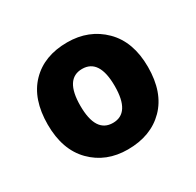

<svg xmlns="http://www.w3.org/2000/svg" viewBox="-91 -822 572 561"><g transform="rotate(-30 194.5 -542.0)"><path d="M364 -542Q364 -456 317.5 -409Q271 -362 193 -362Q120 -362 73 -409.5Q26 -457 26 -542Q26 -628 71.5 -675Q117 -722 195 -722Q268 -722 316 -674.5Q364 -627 364 -542ZM136 -542Q136 -451 194 -451Q252 -451 252 -542Q252 -633 194 -633Q136 -633 136 -542Z"/></g></svg>

Font: Noto Sans Khmer UI ExtraBold
Style: Regular
Weight: 800
Designer: Danh Hong and the Monotype Design Team
Foundry: Monotype Imaging Inc.
Version: Version 2.002; ttfautohint (v1.8.4.7-5d5b)